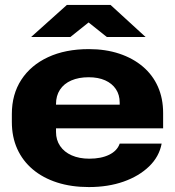

<svg xmlns="http://www.w3.org/2000/svg" viewBox="-20 -747 709 778"><path d="M340 11Q269 11 211.5 -7.5Q154 -26 113 -60.5Q72 -95 50 -143.5Q28 -192 28 -253V-285Q28 -365 66.5 -424Q105 -483 175 -515.5Q245 -548 340 -548Q408 -548 463.5 -529.5Q519 -511 559 -477Q599 -443 620 -395.5Q641 -348 641 -289V-227H178V-323H479L465 -306V-331Q465 -363 449.5 -386Q434 -409 406 -421.5Q378 -434 339 -434Q299 -434 269 -421Q239 -408 223 -383.5Q207 -359 207 -326V-212Q207 -180 223.5 -155.5Q240 -131 270.5 -117.5Q301 -104 342 -104Q390 -104 422.5 -120Q455 -136 465 -165H635Q625 -112 584 -72.5Q543 -33 480.5 -11Q418 11 340 11ZM106 -597 251 -727H428L570 -597H413L339 -656L265 -597Z"/></svg>

Font: Hubot Sans SemiExpanded
Style: Bold
Weight: 700
Width: 6
Designer: Deni Anggara
Foundry: GitHub, Inc., Subsidiary of Microsoft Corporation
Version: Version 2.000